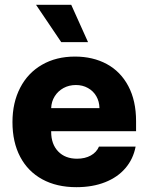

<svg xmlns="http://www.w3.org/2000/svg" viewBox="-20 -774 622 804"><path d="M32.2 -262.7Q32.2 -344.2 64.5 -406.5Q96.7 -468.8 156 -502.9Q215.3 -537.1 293.9 -537.1Q369.1 -537.1 427 -505.9Q484.9 -474.6 517.3 -413.6Q549.8 -352.5 549.8 -266.6V-224.6H194.3V-221.7Q194.3 -170.4 223.6 -139.9Q252.9 -109.4 302.7 -109.4Q335.9 -109.4 360.1 -122.8Q384.3 -136.2 394.5 -160.2H547.9Q538.1 -108.4 505.4 -70.1Q472.7 -31.7 420.2 -11Q367.7 9.8 299.8 9.8Q217.3 9.8 157 -23.2Q96.7 -56.2 64.5 -117.4Q32.2 -178.7 32.2 -262.7ZM396.5 -321.3Q396 -349.1 383.3 -371.1Q370.6 -393.1 348.1 -405.5Q325.7 -418 297.9 -418Q269 -418 245.8 -405.3Q222.7 -392.6 209 -370.6Q195.3 -348.6 194.3 -321.3ZM130.9 -753.9H278.3L348.6 -597.7H236.3Z"/></svg>

Font: Pretendard Std ExtraBold
Style: Regular
Weight: 800
Designer: Base glyphs from Inter by Rasmus Andersson; Hangeul glyphs from Noto Sans CJK(Source Han Sans) by Jang Soo-young and Kan
Foundry: Kil Hyung-jin
Version: Version 1.309